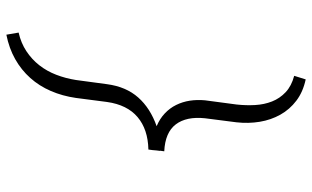

<svg xmlns="http://www.w3.org/2000/svg" viewBox="-216 -604 1018 627"><g transform="rotate(90 293.5 -290.0)"><path d="M85.9 158.7Q120.1 150.9 146.7 133.3Q173.3 115.7 192.6 91.1Q211.9 66.4 223.6 35.9Q235.4 5.4 240.7 -28.3L254.4 -129.9Q262.7 -192.4 297.9 -231.9Q333 -271.5 391.6 -292Q367.2 -302.2 349.9 -318.6Q332.5 -335 322.3 -355.7Q312 -376.5 308.3 -400.4Q304.7 -424.3 307.1 -450.2L320.8 -553.2Q324.2 -584 322.5 -613.8Q320.8 -643.6 310.8 -668.9Q300.8 -694.3 280.5 -713.4Q260.3 -732.4 227.1 -741.2L238.8 -778.8Q279.8 -770 308.3 -748.3Q336.9 -726.6 354 -696Q371.1 -665.5 377.2 -628.7Q383.3 -591.8 378.9 -552.7L365.7 -449.7Q359.4 -389.2 385.7 -354.5Q412.1 -319.8 473.6 -316.9L471.7 -303.2L472.2 -302.7L470.7 -290.5L469.7 -278.8L467.8 -265.1Q401.9 -263.7 361.8 -229.7Q321.8 -195.8 312.5 -129.9L299.3 -28.3Q293 15.6 276.6 53.5Q260.3 91.3 234.1 120.6Q208 149.9 172.6 169.9Q137.2 189.9 92.8 198.7Z"/></g></svg>

Font: Roboto Mono Light
Style: Italic
Weight: 300
Designer: Google
Version: Version 2.000985; 2015; ttfautohint (v1.3)